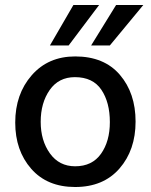

<svg xmlns="http://www.w3.org/2000/svg" viewBox="-20 -740 604 769"><path d="M281 9Q169 9 105 -64Q41 -137 41 -249Q41 -363 107 -438.5Q173 -514 281 -514Q397 -514 460 -440.5Q523 -367 523 -253Q523 -139 458.5 -65Q394 9 281 9ZM143 -252Q143 -177 180 -125.5Q217 -74 281 -74Q349 -74 384.5 -124Q420 -174 420 -251Q420 -330 386 -380.5Q352 -431 280 -431Q215 -431 179 -379.5Q143 -328 143 -252ZM420 -558H345L445 -720H554ZM255 -558H180L274 -720H377Z"/></svg>

Font: Hind Siliguri Medium
Style: Regular
Weight: 500
Designer: Jyotish Sonowal
Foundry: Indian Type Foundry
Version: Version 1.001;PS 1.0;hotconv 1.0.86;makeotf.lib2.5.63406; tt